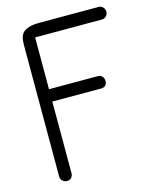

<svg xmlns="http://www.w3.org/2000/svg" viewBox="-110 -799 687 870"><g transform="rotate(-15 233.0 -364.5)"><path d="M438 -727Q449 -727 457.5 -718.5Q466 -710 466 -698Q466 -685 457.5 -676.5Q449 -668 438 -668H124V-425H352Q366 -425 373.5 -416Q381 -407 381 -396Q381 -367 352 -367H124V-31Q124 -19 116.5 -10.5Q109 -2 95 -2Q84 -2 75 -10.5Q66 -19 66 -31V-647Q66 -664 69 -679Q72 -694 81.5 -704.5Q91 -715 110 -721Q129 -727 161 -727Z"/></g></svg>

Font: VDS
Style: Thin
Weight: 100
Width: 0
Designer: artmaker
Foundry: artmaker
Version: Version 1.000 2012 initial release